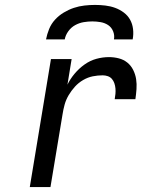

<svg xmlns="http://www.w3.org/2000/svg" viewBox="-20 -760 640 780"><path d="M101 0 187 -520H271L254 -416Q265 -439 283 -460.5Q301 -482 323.5 -498Q346 -514 371.5 -521Q397 -528 423 -528Q443 -528 462.5 -523Q482 -518 497 -506Q512 -494 521 -476Q530 -458 533 -438.5Q536 -419 534.5 -398Q533 -377 530 -357H446Q448 -368 449 -379Q450 -390 449 -401Q448 -412 444.5 -422Q441 -432 434.5 -439.5Q428 -447 418 -450.5Q408 -454 397 -454Q377 -454 357 -450Q337 -446 318 -435Q299 -424 284.5 -408Q270 -392 259 -373.5Q248 -355 242.5 -335Q237 -315 234 -295L185 0ZM167 -600Q171 -621 179.5 -642Q188 -663 203.5 -680Q219 -697 239 -709Q259 -721 280 -728Q301 -735 323 -737.5Q345 -740 366 -740Q387 -740 408 -737.5Q429 -735 448 -728Q467 -721 483 -709Q499 -697 508.5 -680Q518 -663 520.5 -642Q523 -621 519 -600H443Q446 -617 439.5 -633Q433 -649 419.5 -658Q406 -667 389 -670Q372 -673 355 -673Q338 -673 320 -670Q302 -667 285.5 -658Q269 -649 257.5 -633Q246 -617 243 -600Z"/></svg>

Font: Iosevka Extended
Style: Italic
Weight: 400
Width: 7
Italic angle: -9°
Monospace: yes
Designer: Belleve Invis
Foundry: Belleve Invis
Version: Version 32.5.0; ttfautohint (v1.8.4)